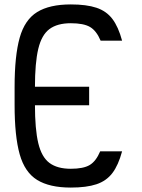

<svg xmlns="http://www.w3.org/2000/svg" viewBox="-20 -834 640 868"><path d="M300 14Q204 14 148 -20.5Q92 -55 69 -136.5Q46 -218 46 -360V-440Q46 -582 69 -663.5Q92 -745 148 -779.5Q204 -814 300 -814Q371 -814 416 -799Q461 -784 488 -748.5Q515 -713 532 -650H435Q416 -695 387 -712Q358 -729 300 -729Q239 -729 203.5 -702.5Q168 -676 153 -613Q138 -550 138 -440V-360Q138 -250 153 -187Q168 -124 203.5 -97.5Q239 -71 300 -71Q357 -71 385.5 -88Q414 -105 433 -150H532Q515 -87 488 -51.5Q461 -16 416 -1Q371 14 300 14ZM383 -358H71V-442H383Z"/></svg>

Font: Victor Mono SemiBold
Style: Regular
Weight: 600
Monospace: yes
Designer: Rune Bjørnerås
Version: Version 1.561;gftools[0.9.30]